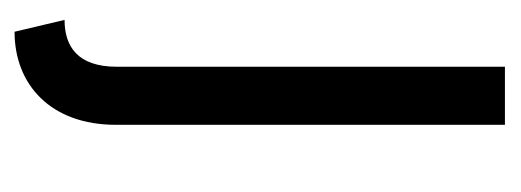

<svg xmlns="http://www.w3.org/2000/svg" viewBox="-232 -224 673 248"><g transform="rotate(90 104.0 -100.5)"><path d="M21.5 216.7C90.3 216.7 141.7 169.4 141.7 86.1V-416.7H66.7V84.7C66.7 135.4 40.3 152.1 6.2 152.1Z"/></g></svg>

Font: Afacad
Style: Regular
Weight: 400
Designer: Kristian Moeller
Foundry: Dicotype
Version: Version 1.000